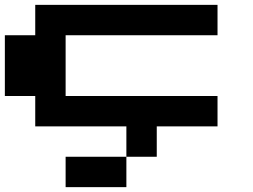

<svg xmlns="http://www.w3.org/2000/svg" viewBox="-20 -770 1040 790"><path d="M125 -687.5V-750H500H875V-687.5V-625H562.5H250V-500V-375H562.5H875V-312.5V-250H750H625V-187.5V-125H562.5H500V-62.5V0H375H250V-62.5V-125H375H500V-187.5V-250H312.5H125V-312.5V-375H62.5H0V-500V-625H62.5H125Z"/></svg>

Font: Press Start 2P
Style: Regular
Weight: 500
Monospace: yes
Version: Version 2.14